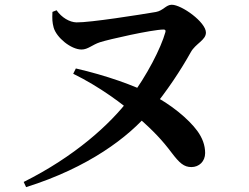

<svg xmlns="http://www.w3.org/2000/svg" viewBox="-20 -748 1040 801"><path d="M78.8 11.1 88.9 32.7C348.3 -48.6 517.2 -176 607.1 -284.3C676.6 -367.1 736.1 -458.7 776 -530.4C795.9 -566.4 839.1 -580.3 839.1 -612.1C839.1 -655.4 738 -728.2 696.6 -728.2C672.6 -728.2 660.9 -703.5 630.4 -698C562.8 -686.6 356.6 -653.8 299.4 -654.6C270.2 -655.2 237.4 -674.7 215.9 -705.2L198.8 -698.4C197.4 -668.2 198.1 -654.8 203.8 -633.1C215.6 -591.2 276.2 -541.4 320.2 -541.4C346.9 -541.4 364.2 -561 397.1 -571.8C432.8 -583.5 612.9 -624.2 662.2 -624.8C669.8 -624.8 672.3 -621.3 669.7 -613C651.8 -548.7 593.4 -433.1 521.6 -338C439.1 -228.3 289.6 -94.1 78.8 11.1ZM778.6 -51C810.2 -51 835.8 -74.3 835.8 -109.5C835.8 -142.5 824.1 -173 803.3 -201.7C766.9 -251.6 691.9 -313.8 611 -354.5C539.6 -391.7 424.2 -432.9 296.5 -462.4L285.4 -440.3C396.8 -385.6 493.4 -313.1 551.5 -262C621.5 -201.4 658.4 -160.8 695.6 -111.4C728.8 -67.6 747.4 -51 778.6 -51Z"/></svg>

Font: Source Han Serif TW VF
Style: Regular
Weight: 250
Designer: Ryoko NISHIZUKA 西塚涼子 (kana & ideographs); Frank Grießhammer (Latin, Greek & Cyrillic); Wenlong ZHANG 张文龙 (bopomofo); San
Foundry: Adobe
Version: Version 2.002;hotconv 1.1.0;makeotfexe 2.6.0